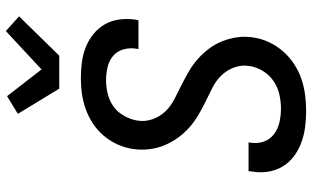

<svg xmlns="http://www.w3.org/2000/svg" viewBox="-220 -812 1041 640"><g transform="rotate(-90 300.0 -492.5)"><path d="M250 8Q223 8 196 4.5Q169 1 144.5 -8Q120 -17 99 -32.5Q78 -48 64.5 -70.5Q51 -93 47 -120Q43 -147 48 -174L49 -184H145L144 -178Q140 -155 147.5 -133.5Q155 -112 172.5 -99Q190 -86 212 -81Q234 -76 258 -76Q280 -76 303.5 -81Q327 -86 347.5 -99.5Q368 -113 381.5 -134Q395 -155 399 -178Q404 -206 395 -231Q386 -256 368 -274.5Q350 -293 327 -304.5Q304 -316 280.5 -327.5Q257 -339 235 -352Q213 -365 194 -382Q175 -399 160 -420Q145 -441 135 -465Q125 -489 122 -516Q119 -543 123 -570Q127 -596 138 -620.5Q149 -645 166.5 -666Q184 -687 207.5 -702.5Q231 -718 256.5 -727Q282 -736 307.5 -739.5Q333 -743 359 -743Q386 -743 412.5 -739.5Q439 -736 462.5 -726.5Q486 -717 506 -701Q526 -685 538.5 -663Q551 -641 554.5 -614.5Q558 -588 554 -561L552 -551H456L457 -557Q461 -579 455 -600.5Q449 -622 433 -635.5Q417 -649 395.5 -654Q374 -659 351 -659Q330 -659 307 -653.5Q284 -648 265 -634.5Q246 -621 234 -600Q222 -579 218 -557Q213 -530 222 -504.5Q231 -479 248.5 -461Q266 -443 289.5 -431Q313 -419 336 -407.5Q359 -396 381.5 -383Q404 -370 423 -353Q442 -336 457.5 -315.5Q473 -295 482.5 -270.5Q492 -246 495.5 -219.5Q499 -193 494 -165Q490 -139 478 -114Q466 -89 447.5 -68Q429 -47 405 -31.5Q381 -16 355.5 -7.5Q330 1 303 4.5Q276 8 250 8ZM324 -815 240 -953 299 -989 388 -874 516 -993 565 -949 434 -815Z"/></g></svg>

Font: Iosevka Md Ex Obl
Style: Regular
Weight: 500
Width: 7
Italic angle: -9°
Monospace: yes
Designer: Belleve Invis
Foundry: Belleve Invis
Version: Version 32.5.0; ttfautohint (v1.8.4)